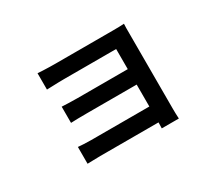

<svg xmlns="http://www.w3.org/2000/svg" viewBox="-118 -795 1235 1099"><g transform="rotate(-30 500.0 -245.5)"><path d="M216 -560Q228 -559 249.5 -558Q271 -557 294 -556.5Q317 -556 333 -556Q356 -556 393.5 -556Q431 -556 476 -556Q521 -556 566 -556Q611 -556 650 -556Q689 -556 714 -556Q732 -556 753.5 -556.5Q775 -557 786 -558Q785 -548 785 -529.5Q785 -511 785 -495Q785 -485 785 -450.5Q785 -416 785 -366Q785 -316 785 -260.5Q785 -205 785 -151.5Q785 -98 785 -56.5Q785 -15 785 5Q785 17 785.5 37Q786 57 787 69H674Q675 58 675 37Q675 16 675 0Q675 -25 675 -66Q675 -107 675 -156Q675 -205 675 -254Q675 -303 675 -345.5Q675 -388 675 -417.5Q675 -447 675 -455Q666 -455 642 -455Q618 -455 586 -455Q554 -455 518 -455Q482 -455 446.5 -455Q411 -455 381.5 -455Q352 -455 333 -455Q317 -455 293.5 -454.5Q270 -454 248.5 -453Q227 -452 216 -452ZM240 -325Q259 -324 288 -323Q317 -322 344 -322Q356 -322 387 -322Q418 -322 459.5 -322Q501 -322 544.5 -322Q588 -322 627.5 -322Q667 -322 694 -322Q721 -322 728 -322V-220Q721 -220 694 -220Q667 -220 627.5 -220Q588 -220 544.5 -220Q501 -220 459.5 -220Q418 -220 387.5 -220Q357 -220 344 -220Q317 -220 287.5 -219.5Q258 -219 240 -218ZM205 -79Q217 -78 240 -76.5Q263 -75 290 -75Q305 -75 340 -75Q375 -75 420.5 -75Q466 -75 515.5 -75Q565 -75 609.5 -75Q654 -75 686 -75Q718 -75 729 -75V30Q716 30 683 30Q650 30 605 30Q560 30 511.5 30Q463 30 418 30Q373 30 339 30Q305 30 290 30Q268 30 242.5 31Q217 32 205 32Z"/></g></svg>

Font: Noto Sans SC SemiBold
Style: Regular
Weight: 600
Designer: Ryoko NISHIZUKA 西塚涼子 (kana, bopomofo & ideographs); Paul D. Hunt (Latin, Greek & Cyrillic); Sandoll Communications 산돌커뮤니
Foundry: Adobe
Version: Version 2.004-H2;hotconv 1.0.118;makeotfexe 2.5.65603